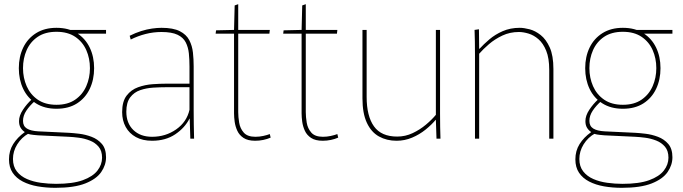

<svg xmlns="http://www.w3.org/2000/svg" viewBox="-20 -663 3266 918"><path d="M250 -143Q193 -143 152.5 -168.5Q112 -194 91 -238Q70 -282 70 -337Q70 -392 91 -435.5Q112 -479 152.5 -504.5Q193 -530 250 -530Q308 -530 348 -504.5Q388 -479 409 -435.5Q430 -392 430 -337Q430 -282 409 -238Q388 -194 348 -168.5Q308 -143 250 -143ZM250 -162Q304 -162 339.5 -186.5Q375 -211 392.5 -251Q410 -291 410 -337Q410 -384 392.5 -423.5Q375 -463 339.5 -487Q304 -511 250 -511Q196 -511 160.5 -487Q125 -463 107.5 -423.5Q90 -384 90 -337Q90 -291 107.5 -251Q125 -211 160.5 -186.5Q196 -162 250 -162ZM245 235Q200 235 160 228Q120 221 89 205Q58 189 40.5 163Q23 137 23 99Q23 58 43 26Q63 -6 98 -31V-32Q86 -40 78.5 -52.5Q71 -65 71 -84Q71 -110 89.5 -138Q108 -166 132 -188L147 -180Q122 -158 106 -134Q90 -110 90 -85Q90 -60 108.5 -48.5Q127 -37 163 -35L310 -28Q329 -27 358.5 -23.5Q388 -20 417.5 -9Q447 2 467 25Q487 48 487 89Q487 126 464 159.5Q441 193 388 214Q335 235 245 235ZM248 216Q328 216 376 198.5Q424 181 446 152.5Q468 124 468 91Q468 58 451.5 38.5Q435 19 409.5 9Q384 -1 357 -4.5Q330 -8 309 -9L162 -16Q137 -18 126 -20Q115 -22 106 -26L117 -25Q83 -6 62.5 27Q42 60 42 97Q42 133 60.5 156.5Q79 180 109 193Q139 206 175.5 211Q212 216 248 216ZM310 -520H487V-502H344Z M707 10Q662 10 630 -7.5Q598 -25 581 -56Q564 -87 564 -127Q564 -178 585.5 -206Q607 -234 640.5 -246Q674 -258 710.5 -260.5Q747 -263 777 -263H886V-345Q886 -378 883 -407.5Q880 -437 868 -460.5Q856 -484 828.5 -497Q801 -510 752 -510Q713 -510 676 -500.5Q639 -491 605 -474L600 -492Q628 -506 655 -514.5Q682 -523 707 -526.5Q732 -530 752 -530Q808 -530 839.5 -514Q871 -498 885 -471Q899 -444 902.5 -411.5Q906 -379 906 -346V-134Q906 -106 906.5 -69Q907 -32 908 0H890L887 -96H886Q864 -52 818 -21Q772 10 707 10ZM707 -9Q772 -9 822.5 -44.5Q873 -80 886 -138V-246H774Q746 -246 713 -244Q680 -242 650.5 -232Q621 -222 602.5 -197.5Q584 -173 584 -129Q584 -74 617.5 -41.5Q651 -9 707 -9Z M1200 10Q1165 10 1144.5 -3.5Q1124 -17 1114.5 -38Q1105 -59 1102 -81Q1099 -103 1099 -121V-502H1011L1013 -518L1099 -520L1102 -637L1119 -643V-520H1270L1268 -502H1119V-127Q1119 -104 1123.5 -76.5Q1128 -49 1145.5 -29Q1163 -9 1201 -9Q1220 -9 1238.5 -13Q1257 -17 1270 -22L1274 -5Q1258 2 1239 6Q1220 10 1200 10Z M1523 10Q1488 10 1467.5 -3.5Q1447 -17 1437.5 -38Q1428 -59 1425 -81Q1422 -103 1422 -121V-502H1334L1336 -518L1422 -520L1425 -637L1442 -643V-520H1593L1591 -502H1442V-127Q1442 -104 1446.5 -76.5Q1451 -49 1468.5 -29Q1486 -9 1524 -9Q1543 -9 1561.5 -13Q1580 -17 1593 -22L1597 -5Q1581 2 1562 6Q1543 10 1523 10Z M1876 10Q1829 10 1792 -10.5Q1755 -31 1734 -76Q1713 -121 1713 -193V-520H1733V-200Q1733 -108 1768 -59Q1803 -10 1879 -10Q1918 -10 1953 -26.5Q1988 -43 2016.5 -67Q2045 -91 2064 -114V-520H2084V-120Q2084 -84 2084.5 -56Q2085 -28 2086 0H2067L2064 -90H2063Q2044 -67 2015 -43.5Q1986 -20 1950.5 -5Q1915 10 1876 10Z M2251 -400Q2251 -436 2250.5 -464Q2250 -492 2249 -520L2270 -523L2271 -430H2273Q2292 -451 2319.5 -474.5Q2347 -498 2383.5 -514Q2420 -530 2465 -530Q2485 -530 2512 -523Q2539 -516 2565 -495.5Q2591 -475 2608.5 -436Q2626 -397 2626 -333V0H2606V-329Q2606 -385 2591.5 -420.5Q2577 -456 2554.5 -475.5Q2532 -495 2507 -502.5Q2482 -510 2461 -510Q2418 -510 2382 -493Q2346 -476 2318 -452Q2290 -428 2271 -406V0H2251Z M2958 -143Q2901 -143 2860.5 -168.5Q2820 -194 2799 -238Q2778 -282 2778 -337Q2778 -392 2799 -435.5Q2820 -479 2860.5 -504.5Q2901 -530 2958 -530Q3016 -530 3056 -504.5Q3096 -479 3117 -435.5Q3138 -392 3138 -337Q3138 -282 3117 -238Q3096 -194 3056 -168.5Q3016 -143 2958 -143ZM2958 -162Q3012 -162 3047.5 -186.5Q3083 -211 3100.5 -251Q3118 -291 3118 -337Q3118 -384 3100.5 -423.5Q3083 -463 3047.5 -487Q3012 -511 2958 -511Q2904 -511 2868.5 -487Q2833 -463 2815.5 -423.5Q2798 -384 2798 -337Q2798 -291 2815.5 -251Q2833 -211 2868.5 -186.5Q2904 -162 2958 -162ZM2953 235Q2908 235 2868 228Q2828 221 2797 205Q2766 189 2748.5 163Q2731 137 2731 99Q2731 58 2751 26Q2771 -6 2806 -31V-32Q2794 -40 2786.5 -52.5Q2779 -65 2779 -84Q2779 -110 2797.5 -138Q2816 -166 2840 -188L2855 -180Q2830 -158 2814 -134Q2798 -110 2798 -85Q2798 -60 2816.5 -48.5Q2835 -37 2871 -35L3018 -28Q3037 -27 3066.5 -23.5Q3096 -20 3125.5 -9Q3155 2 3175 25Q3195 48 3195 89Q3195 126 3172 159.5Q3149 193 3096 214Q3043 235 2953 235ZM2956 216Q3036 216 3084 198.5Q3132 181 3154 152.5Q3176 124 3176 91Q3176 58 3159.5 38.5Q3143 19 3117.5 9Q3092 -1 3065 -4.5Q3038 -8 3017 -9L2870 -16Q2845 -18 2834 -20Q2823 -22 2814 -26L2825 -25Q2791 -6 2770.5 27Q2750 60 2750 97Q2750 133 2768.5 156.5Q2787 180 2817 193Q2847 206 2883.5 211Q2920 216 2956 216ZM3018 -520H3195V-502H3052Z"/></svg>

Font: Murecho Thin Thin
Style: Regular
Weight: 250
Version: Version 1.010